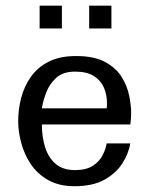

<svg xmlns="http://www.w3.org/2000/svg" viewBox="-20 -642 524 674"><path d="M354.5 -261.7H127Q130.9 -287.1 142.1 -316.9Q153.3 -346.7 177.2 -368.7Q201.2 -390.6 243.2 -390.6Q285.2 -390.6 309.6 -375Q334 -359.4 344.7 -334.5Q355.5 -309.6 355.5 -281.2Q355.5 -276.4 355.5 -271.5Q355.5 -266.6 354.5 -261.7ZM437.5 -138.7H354.5Q351.6 -120.1 340.8 -98.1Q330.1 -76.2 306.6 -60.5Q283.2 -44.9 243.2 -44.9Q201.2 -44.9 175.8 -66.4Q150.4 -87.9 138.7 -124Q127 -160.2 127 -205.1H437.5Q440.4 -224.6 440.4 -246.1Q440.4 -271.5 433.6 -305.7Q426.8 -339.8 407.2 -371.6Q387.7 -403.3 349.1 -424.3Q310.5 -445.3 247.1 -445.3Q189.5 -445.3 150.4 -425.3Q111.3 -405.3 87.9 -371.6Q64.5 -337.9 54.2 -297.9Q43.9 -257.8 43.9 -216.8Q43.9 -179.7 54.7 -139.6Q65.4 -99.6 88.4 -65.4Q111.3 -31.2 149.4 -9.8Q187.5 11.7 241.2 11.7Q305.7 11.7 346.7 -11.2Q387.7 -34.2 409.7 -68.8Q431.6 -103.5 437.5 -138.7ZM293 -542V-622.1H371.1V-542ZM119.1 -542V-622.1H197.3V-542Z"/></svg>

Font: Namkio Khamti
Style: Regular
Weight: 400
Designer: Debbi Hosken
Foundry: SIL International
Version: Version 3.917